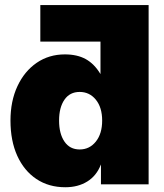

<svg xmlns="http://www.w3.org/2000/svg" viewBox="-20 -748 665 779"><path d="M245.1 11.7Q177.7 11.7 127.7 -21.7Q77.6 -55.2 50 -116Q22.5 -176.8 22.5 -258.8Q22.5 -337.9 50.8 -398.4Q79.1 -459 128.9 -493.2Q178.7 -527.3 243.2 -527.3Q293.5 -527.3 328.1 -508.1Q362.8 -488.8 387.2 -448.2H387.7V-579.1H143.6V-727.5H583V0H389.6V-80.1H389.2Q371.6 -34.7 334 -11.5Q296.4 11.7 245.1 11.7ZM303.2 -141.6Q343.3 -141.6 368.9 -173.6Q394.5 -205.6 394.5 -258.8Q394.5 -312 368.9 -343.5Q343.3 -375 303.2 -375Q263.2 -375 241.5 -343.5Q219.7 -312 219.7 -258.8Q219.7 -205.6 241.5 -173.6Q263.2 -141.6 303.2 -141.6Z"/></svg>

Font: Inter Display Black
Style: Regular
Weight: 900
Designer: Rasmus Andersson
Foundry: rsms
Version: Version 4.000;git-a52131595